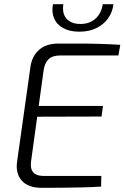

<svg xmlns="http://www.w3.org/2000/svg" viewBox="-20 -900 597 921"><path d="M260 -691Q310 -691 360.5 -691Q411 -691 460.5 -689.5Q510 -688 557 -685L548 -634H269Q232 -634 213 -616Q194 -598 189 -561L129 -126Q124 -92 139 -74Q154 -56 189 -56H466L465 -5Q419 -2 371 -1Q323 0 275 0.5Q227 1 180 1Q115 1 84.5 -33.5Q54 -68 62 -125L126 -579Q133 -630 167 -660.5Q201 -691 260 -691ZM118 -392H474L467 -341L110 -340ZM473 -880H524Q520 -842 498.5 -812Q477 -782 442 -765Q407 -748 360 -748Q315 -748 283.5 -765Q252 -782 239.5 -812Q227 -842 234 -880H284Q277 -835 299.5 -810Q322 -785 366 -785Q409 -785 437.5 -810Q466 -835 473 -880Z"/></svg>

Font: Exo 2 Light
Style: Italic
Weight: 300
Italic angle: -8°
Designer: Natanael Gama
Foundry: Natanael Gama
Version: Version 2.010